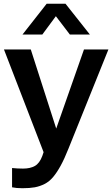

<svg xmlns="http://www.w3.org/2000/svg" viewBox="-20 -787 594 1017"><path d="M342.8 0Q321.3 54.2 301.5 90.3Q281.7 126.5 261.5 150.6Q241.2 174.8 216.1 187.5Q190.9 200.2 164.1 205.1Q137.2 210 99.1 210Q66.4 210 43.9 205.1V103Q72.3 106 102.1 106Q140.1 106 164.8 92Q189.5 78.1 204.1 39.1L210.9 19L1 -524.9H143.1L277.8 -106L424.8 -524.9H554.2ZM99.1 -604 227.1 -767.1H327.1L456.1 -604H350.1L275.9 -701.2L204.1 -604Z"/></svg>

Font: Nacelle SemiBold
Style: Regular
Weight: 600
Designer: Sora Sagano
Foundry: Sora Sagano
Version: Version 1.000;FEAKit 1.0